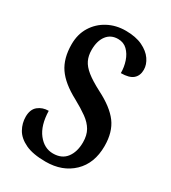

<svg xmlns="http://www.w3.org/2000/svg" viewBox="-182 -820 823 925"><g transform="rotate(30 230.0 -357.0)"><path d="M221 13Q150 13 108 -7Q66 -27 48 -59Q30 -91 30 -127Q30 -168 54 -187.5Q78 -207 112 -207Q114 -127 148.5 -83Q183 -39 232 -39Q281 -39 306 -72Q331 -105 331 -158Q331 -197 315.5 -224Q300 -251 269.5 -273Q239 -295 195 -319Q116 -361 81.5 -411.5Q47 -462 47 -540Q47 -596 73 -638Q99 -680 143 -703.5Q187 -727 241 -727Q297 -727 334.5 -709Q372 -691 391 -663.5Q410 -636 410 -607Q410 -574 389 -556Q368 -538 322 -538Q322 -572 311.5 -603Q301 -634 280.5 -654Q260 -674 229 -674Q189 -674 166.5 -644.5Q144 -615 144 -565Q144 -533 155.5 -508.5Q167 -484 195.5 -461Q224 -438 276 -411Q357 -370 393.5 -321Q430 -272 430 -194Q430 -98 372 -42.5Q314 13 221 13Z"/></g></svg>

Font: Noto Serif Georgian ExtraCondensed SemiBold
Style: Regular
Weight: 600
Width: 2
Designer: Monotype Design Team, Akaki Razmadze
Foundry: Google LLC
Version: Version 2.003; ttfautohint (v1.8.4.7-5d5b)